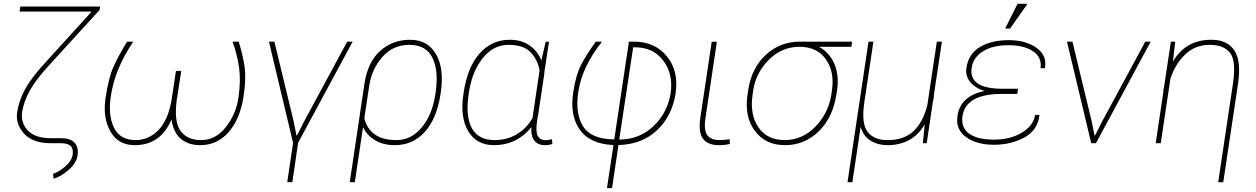

<svg xmlns="http://www.w3.org/2000/svg" viewBox="-20 -745 6536 999"><path d="M246.6 -25.9H296.9Q346.7 -25.9 368.2 -2.2Q389.6 21.5 383.8 62.5Q377.9 103.5 337.9 138.4Q297.9 173.3 258.8 185.1L255.9 159.7Q287.1 149.4 320.1 120.6Q353 91.8 357.9 60.5Q362.8 29.3 347.7 14.6Q332.5 0 293.5 0H242.7Q150.4 0 105.2 -49.8Q60.1 -99.6 69.3 -161.6Q78.6 -223.6 112.8 -284.7Q147 -345.7 224.6 -429.2L455.1 -682.6L454.1 -685.1H82L85.9 -710.9H500.5L498 -692.9L239.7 -410.2Q168 -333 135.7 -274.9Q103.5 -216.8 95.2 -162.1Q86.9 -107.4 124.3 -66.7Q161.6 -25.9 246.6 -25.9Z M685.5 -16.1Q752.4 -16.1 802.7 -66.4Q853 -116.7 872.1 -221.2L895.5 -376H922.9L901.9 -237.8Q900.9 -232.9 900.1 -229.5Q899.4 -226.1 899.4 -223.1Q884.8 -112.8 918.9 -64.5Q953.1 -16.1 1027.3 -16.1Q1101.6 -16.1 1154.8 -83.3Q1208 -150.4 1220.7 -237.3Q1233.4 -324.2 1224.1 -392.3Q1214.8 -460.4 1189.9 -528.3H1222.2Q1244.6 -455.1 1252.9 -395.5Q1261.2 -335.9 1247.6 -245.6Q1230 -127 1170.4 -58.3Q1110.8 10.3 1021 10.3Q960 10.3 920.9 -22.7Q881.8 -55.7 872.1 -123.5Q816.4 10.3 680.7 10.3Q594.7 10.3 554.2 -61.3Q513.7 -132.8 529.3 -236.3Q544.9 -339.8 570.1 -396.7Q595.2 -453.6 641.1 -528.3H673.3Q577.1 -385.7 556.6 -244.1Q541.5 -145.5 573 -80.8Q604.5 -16.1 685.5 -16.1Z M1786.6 -528.3H1814.9L1531.2 -2.4L1501 202.6H1474.6L1504.9 -1.5L1379.4 -528.3H1407.7L1508.3 -111.8L1522.5 -40.5L1525.4 -40L1561.5 -111.8Z M1901.4 -300.3 1875.5 -129.4Q1887.7 -77.6 1928.5 -46.9Q1969.2 -16.1 2043.9 -16.1Q2118.7 -16.1 2173.8 -81.3Q2229 -146.5 2245.1 -254.4L2246.6 -264.6Q2263.2 -378.4 2229.7 -445.1Q2196.3 -511.7 2110.4 -511.7Q2024.4 -511.7 1969.2 -448.2Q1914.1 -384.8 1901.4 -300.3ZM2034.2 10.3Q1974.6 10.3 1932.1 -15.1Q1889.6 -40.5 1868.7 -83L1826.2 203.1H1799.8L1852.1 -147V-148.9L1876.5 -310.5Q1893.6 -422.9 1958.5 -480.5Q2023.4 -538.1 2114.3 -538.1Q2205.1 -538.1 2248.5 -463.4Q2292 -388.7 2273.4 -264.6L2272 -254.4Q2252.9 -127.9 2190.4 -58.8Q2127.9 10.3 2034.2 10.3Z M2553.2 -16.1Q2619.1 -16.1 2670.4 -47.4Q2721.7 -78.6 2750.5 -130.4L2787.6 -379.4Q2776.9 -435.5 2740.2 -473.6Q2703.6 -511.7 2625.5 -511.7Q2547.4 -511.7 2491.7 -442.4Q2436 -373 2419.9 -264.6L2418.5 -254.4Q2401.4 -141.1 2434.8 -78.6Q2468.3 -16.1 2553.2 -16.1ZM2819.8 -15.6Q2832.5 -15.6 2852.1 -20.5L2854 3.4Q2838.4 10.3 2817.4 10.3Q2739.7 10.3 2744.6 -83.5Q2711.4 -40.5 2661.6 -15.1Q2611.8 10.3 2549.8 10.3Q2460.4 10.3 2416.7 -61.8Q2373 -133.8 2391.1 -254.4L2392.6 -264.6Q2412.1 -395 2475.1 -466.6Q2538.1 -538.1 2632.8 -538.1Q2692.9 -538.1 2734.6 -509.3Q2776.4 -480.5 2796.9 -431.2L2819.3 -527.8H2836.4L2812 -366.7L2812.5 -363.8L2780.3 -148.4L2778.8 -144L2774.4 -114.7Q2766.1 -58.1 2778.3 -36.9Q2790.5 -15.6 2819.8 -15.6Z M3277.3 -499 3274.4 -498.5 3202.1 -20.5 3205.1 -19Q3309.1 -20 3381.6 -90.1Q3454.1 -160.2 3469.2 -259.8Q3484.4 -359.4 3430.7 -430.2Q3377 -501 3277.3 -499ZM3278.8 -528.3Q3387.7 -528.3 3450.2 -451.7Q3512.7 -375 3495.1 -258.8Q3477.5 -142.6 3399.4 -68.1Q3321.3 6.3 3197.8 9.8L3164.6 233.9H3138.2L3171.9 9.8Q3049.3 4.4 2996.6 -70.3Q2943.8 -145 2962.9 -266.6Q2976.1 -354 3002.9 -406.5Q3029.8 -459 3080.1 -528.3H3112.3Q3007.8 -397 2988.8 -265.6Q2972.2 -156.7 3012.7 -89.4Q3053.2 -22 3173.3 -19.5L3176.3 -20.5L3252.4 -528.3Z M3723.6 -16.1Q3744.6 -16.1 3776.4 -20.5L3777.3 3.9Q3753.9 10.3 3721.2 10.3Q3662.1 10.3 3637.2 -24.2Q3612.3 -58.6 3624.5 -136.2L3683.1 -527.8H3710L3651.4 -136.2Q3640.6 -67.9 3659.9 -42Q3679.2 -16.1 3723.6 -16.1Z M4305.7 -253.9 4308.6 -274.4Q4323.2 -371.1 4277.3 -436.3Q4231.4 -501.5 4139.6 -501.5Q4047.9 -501.5 3980.2 -433.8Q3912.6 -366.2 3898.9 -274.4L3896 -253.9Q3880.4 -150.9 3925.5 -83.5Q3970.7 -16.1 4062.5 -16.1Q4154.3 -16.1 4222.4 -85.9Q4290.5 -155.8 4305.7 -253.9ZM3869.6 -253.9 3872.6 -274.4Q3889.6 -389.6 3963.6 -458.7Q4037.6 -527.8 4141.1 -528.3H4413.6L4409.7 -501.5H4241.7Q4296.9 -470.7 4321.8 -411.6Q4346.7 -352.5 4335.4 -275.4L4332 -254.4Q4313.5 -132.8 4239.7 -61.3Q4166 10.3 4064.5 10.3Q3962.9 10.3 3907.5 -64.2Q3852.1 -138.7 3869.6 -253.9Z M4597.2 -16.1Q4685.1 -15.6 4734.9 -64.5Q4784.7 -113.3 4805.2 -199.2L4854.5 -528.3H4880.9L4838.4 -246.6H4839.8Q4835.9 -220.7 4833 -210L4801.8 0H4781.7L4791.5 -97.7Q4727.5 10.3 4597.7 10.3Q4549.3 10.3 4511.2 -12.2Q4473.1 -34.7 4458 -85L4415 203.1H4389.6L4499 -528.3H4524.4L4477.5 -214.8Q4460.4 -101.6 4494.6 -58.6Q4528.8 -15.6 4597.2 -16.1Z M5192.4 -256.3Q5004.9 -256.3 4987.8 -140.1Q4979.5 -81.1 5022.5 -49.8Q5065.4 -18.6 5151.4 -18.6Q5237.3 -18.6 5296.9 -54.7Q5356.9 -90.8 5365.7 -147H5387.2L5388.2 -144Q5379.4 -67.9 5310.1 -29.8Q5240.7 8.3 5150.4 8.3Q5060.5 7.8 5005.9 -32.2Q4951.2 -72.3 4961.9 -141.6Q4976.6 -246.1 5103 -271.5Q5052.7 -287.1 5027.3 -319.3Q5002 -351.6 5008.3 -391.6Q5019 -463.9 5078.1 -500Q5137.7 -536.1 5227.5 -536.1Q5317.4 -536.1 5373 -496.1Q5428.7 -456.1 5417 -393.1L5416 -390.1H5394Q5402.3 -446.3 5355.5 -478Q5308.6 -509.8 5226.6 -509.8Q5144.5 -509.8 5093.8 -477.5Q5043 -445.3 5035.6 -391.6Q5019.5 -283.2 5196.3 -283.2H5276.9L5273.4 -259.3L5272.9 -256.3ZM5274.4 -725.1H5326.2L5235.8 -596.7H5210Z M5660.6 -111.8 5674.8 -40.5 5677.7 -40 5713.9 -111.8 5939 -528.3H5967.3L5682.6 -0.5L5683.1 0H5657.7L5531.7 -528.3H5560.1Z M6282.7 -538.1Q6365.7 -538.1 6402.3 -482.9Q6439 -427.7 6421.9 -311L6344.7 203.1H6318.4L6395.5 -312Q6412.6 -426.8 6380.6 -469.2Q6348.6 -511.7 6273.9 -511.7Q6199.2 -511.7 6147 -461.9Q6094.7 -412.1 6069.8 -335.4L6019.5 0H5993.2L6033.7 -270.5H6032.7Q6035.2 -287.6 6038.1 -302.2L6072.3 -528.3H6094.7L6083 -424.8Q6148.9 -538.1 6282.7 -538.1Z"/></svg>

Font: Roboto-ThinItalic
Style: Italic
Weight: 250
Italic angle: -12°
Designer: Google
Version: Version 1.100141; 2013; ttfautohint (v0.94.14-c901) -l 8 -r 